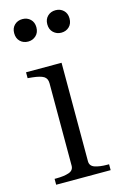

<svg xmlns="http://www.w3.org/2000/svg" viewBox="-116 -800 540 851"><g transform="rotate(-15 154.0 -374.0)"><path d="M77 -645Q55 -645 40.5 -659Q26 -673 26 -697Q26 -720 40.5 -734Q55 -748 77 -748Q99 -748 113.5 -734Q128 -720 128 -697Q128 -673 113 -659Q98 -645 77 -645ZM229 -645Q208 -645 193 -659Q178 -673 178 -697Q178 -720 192.5 -734Q207 -748 229 -748Q251 -748 265.5 -734Q280 -720 280 -697Q280 -673 265.5 -659Q251 -645 229 -645ZM195 -516V-64Q195 -42 217.5 -34.5Q240 -27 274 -27H282V0H32V-27H40Q75 -27 97.5 -34.5Q120 -42 120 -64V-442Q120 -464 105 -473.5Q90 -483 53 -487L32 -489V-516Z"/></g></svg>

Font: Roboto Serif 120pt Expanded Light
Style: Regular
Weight: 300
Width: 7
Designer: Greg Gazdowicz
Foundry: Commercial Type
Version: Version 1.008